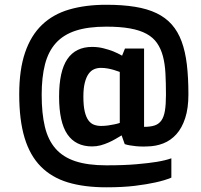

<svg xmlns="http://www.w3.org/2000/svg" viewBox="-20 -779 851 814"><path d="M61.5 -378.9Q61.5 -483.4 86.2 -555.9Q110.8 -628.4 158 -673.6Q205.1 -718.8 273.9 -738.8Q342.8 -758.8 430.7 -758.8Q499.5 -758.8 552.2 -750.2Q605 -741.7 643.6 -723.1Q682.1 -704.6 708.3 -675Q734.4 -645.5 750 -603.3Q765.6 -561 772.2 -505.4Q778.8 -449.7 778.8 -378.9Q778.8 -319.8 765.1 -278.1Q751.5 -236.3 727.8 -210Q704.1 -183.6 672.4 -171.1Q640.6 -158.7 604.5 -158.2Q600.6 -158.2 597.2 -158Q593.8 -157.7 589.8 -157.7Q571.3 -157.7 556.6 -159.2Q542 -160.6 531.2 -162.6Q518.6 -164.6 508.8 -168L495.6 -205.1Q483.4 -197.8 469.5 -189.7Q455.6 -181.6 439.7 -174.6Q423.8 -167.5 406.5 -162.8Q389.2 -158.2 370.6 -158.2Q300.8 -158.2 265.6 -209.7Q230.5 -261.2 230.5 -369.1Q230.5 -477.1 265.6 -528.6Q300.8 -580.1 370.6 -580.1Q396 -580.1 418.9 -574.2Q441.9 -568.4 459.5 -561.5Q480 -553.2 497.6 -543L509.8 -573.2H590.8V-241.2Q617.7 -241.2 635.5 -247.1Q653.3 -252.9 664.1 -268.1Q674.8 -283.2 679.2 -309.6Q683.6 -335.9 683.6 -377Q683.6 -427.2 681.4 -468Q679.2 -508.8 670.7 -540.8Q662.1 -572.8 645.8 -596.4Q629.4 -620.1 601.3 -635.5Q573.2 -650.9 531.5 -658.4Q489.7 -666 430.7 -666Q354 -666 301.8 -649.2Q249.5 -632.3 217.3 -596.9Q185.1 -561.5 170.9 -506.8Q156.7 -452.1 156.7 -377Q156.7 -298.3 170.2 -241.9Q183.6 -185.5 215.3 -149.2Q247.1 -112.8 299.6 -95.5Q352.1 -78.1 430.7 -78.1Q507.3 -78.1 559.6 -82.8Q611.8 -87.4 644.5 -92.8Q682.6 -99.1 706.5 -107.9V-25.9Q678.7 -14.2 638.2 -5.4Q603.5 2.4 552 8.8Q500.5 15.1 430.7 15.1Q337.4 15.1 268.3 -5.6Q199.2 -26.4 153.1 -73Q106.9 -119.6 84.2 -194.8Q61.5 -270 61.5 -378.9ZM408.7 -245.1Q423.8 -245.1 438 -247.1Q452.1 -249 463.4 -251.5Q476.1 -253.9 487.8 -257.8V-474.1Q475.6 -478.5 462.9 -482.4Q451.7 -485.8 437.5 -488.5Q423.3 -491.2 407.7 -491.2Q392.1 -491.2 378.7 -485.4Q365.2 -479.5 355.2 -465.3Q345.2 -451.2 339.4 -427.7Q333.5 -404.3 333.5 -369.1Q333.5 -331.1 339.1 -306.9Q344.7 -282.7 354.7 -269Q364.7 -255.4 378.4 -250.2Q392.1 -245.1 408.7 -245.1Z"/></svg>

Font: Doppio One
Style: Regular
Weight: 400
Designer: Szymon Celej
Foundry: Szymon Celej
Version: Version 1.002